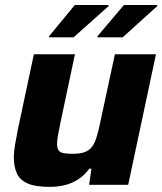

<svg xmlns="http://www.w3.org/2000/svg" viewBox="-20 -722 634 750"><path d="M174.4 8Q119.6 8 89.2 -4.8Q58.8 -17.7 46.4 -43.7Q34 -69.7 34 -108.5Q34 -128.4 38.9 -157.5Q43.8 -186.7 50.2 -218.2L112.3 -510H272.7L215.8 -241.5Q210.8 -216.4 206.8 -194.8Q202.8 -173.3 202.8 -161.5Q202.8 -144 208.7 -135.2Q214.6 -126.5 228.1 -123.8Q241.5 -121.2 263.1 -121.2Q292.4 -121.2 310.5 -127.7Q328.6 -134.3 339.5 -148.8Q350.4 -163.3 357.6 -187.4Q364.9 -211.4 372 -246.1L428.9 -510H589.2L480.7 0H328L337.2 -63.2H328.9Q310.7 -37.9 286.7 -22.2Q262.8 -6.5 234.9 0.7Q206.9 8 174.4 8ZM360.7 -576.3 361.1 -580.9 464.2 -702.5H594.3L593.9 -697.9L459.4 -576.3ZM171.7 -576.3 172.1 -580.9 272.3 -702.5H404.3L403.9 -697.9L267.5 -576.3Z"/></svg>

Font: Saira Thin
Style: Italic
Weight: 100
Italic angle: -12°
Designer: Hector Gatti with collaboration of the Omnibus-Type team
Foundry: Omnibus-Type
Version: Version 1.101